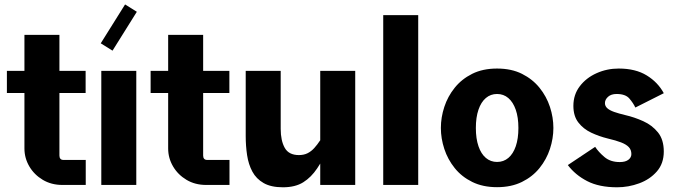

<svg xmlns="http://www.w3.org/2000/svg" viewBox="-20 -813 2969 844"><path d="M356.9 -109.9H259.3Q250 -109.9 245.6 -115Q241.2 -120.1 241.2 -129.4V-659.7H87.4V-160.2Q87.4 -118.2 108.9 -81.5Q130.4 -44.9 168 -22.5Q205.6 0 254.4 0H356.9ZM10.3 -404.3H356.4V-501.5H10.3Z M529.8 -793.5 422.9 -622.6 474.6 -590.3 581.5 -761.2ZM425.3 -501.5V0H579.1V-501.5Z M988.8 -109.9H891.1Q881.8 -109.9 877.4 -115Q873 -120.1 873 -129.4V-659.7H719.2V-160.2Q719.2 -118.2 740.7 -81.5Q762.2 -44.9 799.8 -22.5Q837.4 0 886.2 0H988.8ZM642.1 -404.3H988.3V-501.5H642.1Z M1387.7 -501.5V0H1541.5V-501.5ZM1426.8 -163.1 1387.2 -195.8Q1375 -177.2 1361.8 -162.6Q1348.6 -147.9 1332.3 -139.6Q1315.9 -131.3 1293.9 -131.3Q1249.5 -131.3 1231.7 -163.1Q1213.9 -194.8 1213.9 -246.6V-501.5H1060.1V-214.8Q1060.1 -171.4 1066.2 -130.9Q1072.3 -90.3 1089.4 -58.6Q1106.4 -26.9 1138.9 -8.3Q1171.4 10.3 1223.6 10.3Q1277.8 10.3 1313 -11.7Q1348.1 -33.7 1374.3 -73Q1400.4 -112.3 1426.8 -163.1Z M1818.4 0V-746.6H1664.6V0Z M2165 -399.9Q2193.4 -399.9 2214.4 -382.1Q2235.4 -364.3 2247.1 -330.8Q2258.8 -297.4 2258.8 -250.5Q2258.8 -203.6 2247.3 -170.2Q2235.8 -136.7 2214.8 -118.9Q2193.8 -101.1 2165 -101.1Q2136.7 -101.1 2115.7 -118.9Q2094.7 -136.7 2083.3 -170.2Q2071.8 -203.6 2071.8 -250.5Q2071.8 -297.4 2083.3 -330.8Q2094.7 -364.3 2115.7 -382.1Q2136.7 -399.9 2165 -399.9ZM2165 -511.7Q2102.1 -511.7 2055.7 -488.5Q2009.3 -465.3 1978.8 -427.2Q1948.2 -389.2 1933.1 -343Q1918 -296.9 1918 -250.5Q1918 -204.6 1933.1 -158.4Q1948.2 -112.3 1978.8 -74.2Q2009.3 -36.1 2055.9 -13.2Q2102.5 9.8 2165 9.8Q2227.5 9.8 2274.2 -13.2Q2320.8 -36.1 2351.6 -74.2Q2382.3 -112.3 2397.5 -158.4Q2412.6 -204.6 2412.6 -250.5Q2412.6 -296.9 2397.5 -343Q2382.3 -389.2 2351.6 -427.2Q2320.8 -465.3 2274.4 -488.5Q2228 -511.7 2165 -511.7Z M2897.9 -403.3Q2872.1 -451.2 2823 -481.4Q2773.9 -511.7 2699.7 -511.7Q2647.9 -511.7 2602.3 -491.2Q2556.6 -470.7 2528.6 -433.8Q2500.5 -397 2500.5 -347.7Q2500.5 -302.7 2522.5 -274.4Q2544.4 -246.1 2579.1 -229.7Q2613.8 -213.4 2651.9 -204.1Q2687.5 -195.8 2710.2 -187Q2732.9 -178.2 2744.1 -166.3Q2755.4 -154.3 2755.4 -135.7Q2755.4 -120.6 2742.2 -110.6Q2729 -100.6 2704.6 -100.6Q2663.1 -100.6 2637 -122.8Q2610.8 -145 2596.2 -167.5L2476.1 -87.4Q2508.8 -43.9 2561.3 -16.8Q2613.8 10.3 2692.9 10.3Q2742.7 10.3 2789.8 -7.1Q2836.9 -24.4 2867.4 -59.3Q2897.9 -94.2 2897.9 -147Q2897.9 -199.2 2872.3 -231Q2846.7 -262.7 2807.6 -280.3Q2768.6 -297.9 2728.5 -307.1Q2699.7 -314 2679.7 -321Q2659.7 -328.1 2649.4 -337.4Q2639.2 -346.7 2639.2 -359.9Q2639.2 -375 2652.8 -387.5Q2666.5 -399.9 2690.4 -399.9Q2729.5 -399.9 2746.6 -379.9Q2763.7 -359.9 2772.9 -340.3Z"/></svg>

Font: Estedad-VF-FD Black
Style: Regular
Weight: 900
Designer: Amin Abedi
Version: Version 4.000